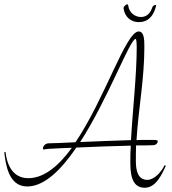

<svg xmlns="http://www.w3.org/2000/svg" viewBox="-20 -858 810 903"><path d="M0 -142C7 -87 19 19 108 19C189 19 268 -60 339 -164C425 -168 508 -171 595 -173C593 -145 593 -117 593 -90C593 -13 613 25 661 25C716 25 744 -45 760 -78L754 -81C739 -49 705 -12 673 -12C627 -12 619 -59 619 -100C619 -125 619 -149 620 -174C646 -174 671 -174 698 -175C715 -175 722 -186 722 -194C722 -200 709 -200 694 -200H673C657 -200 640 -200 622 -199C631 -347 659 -485 659 -638C659 -675 657 -710 632 -710C572 -710 473 -393 335 -189C275 -186 227 -184 209 -184C192 -184 182 -169 182 -161C182 -157 183 -155 187 -155C189 -155 201 -158 209 -158C246 -160 282 -162 318 -163C257 -79 188 -20 113 -20C37 -20 12 -88 6 -143ZM357 -190C489 -394 591 -675 618 -675C622 -675 623 -648 623 -638C623 -503 604 -343 596 -199C521 -197 432 -193 357 -190ZM561 -819C567 -776 598 -754 632 -754C678 -754 702 -783 714 -830C716 -839 701 -834 697 -825C689 -801 674 -778 643 -778C619 -778 588 -794 583 -832C583 -847 559 -828 561 -819Z"/></svg>

Font: Stalemate
Style: Regular
Weight: 400
Designer: Astigmatic (AOETI)
Foundry: Astigmatic (AOETI)
Version: Version 001.000